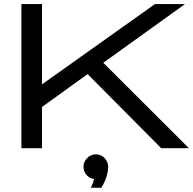

<svg xmlns="http://www.w3.org/2000/svg" viewBox="-20 -720 938 933"><path d="M897.9 0H763.2L405.8 -359.9L184.1 -200.2V0H84V-700.2H184.1V-310.1L732.9 -700.2H878.9L481.9 -415ZM505.9 92.8Q504.9 112.8 499.8 130.6Q494.6 148.4 488.3 162.6Q481 178.7 472.2 192.9L420.9 191.9Q423.8 187 426.8 180.7Q429.2 175.3 431.9 167.5Q434.6 159.7 437 149.9Q415 147 400.4 130.1Q385.7 113.3 385.7 89.8Q385.7 78.1 390.6 67.1Q395.5 56.2 403.6 47.9Q411.6 39.6 422.6 34.7Q433.6 29.8 445.8 29.8Q458 29.8 469 34.7Q480 39.6 488.3 48.1Q496.6 56.6 501.2 68.1Q505.9 79.6 505.9 92.8Z"/></svg>

Font: Bruno Ace
Style: Regular
Weight: 400
Designer: Astigmatic (AOETI)
Foundry: Astigmatic (AOETI)
Version: Version 1.000